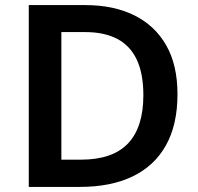

<svg xmlns="http://www.w3.org/2000/svg" viewBox="-20 -734 776 754"><path d="M677 -364Q677 -244 631.5 -163Q586 -82 500.5 -41Q415 0 294 0H93V-714H315Q426 -714 507 -674Q588 -634 632.5 -556.5Q677 -479 677 -364ZM543 -360Q543 -445 517 -500Q491 -555 440 -581.5Q389 -608 315 -608H221V-107H298Q422 -107 482.5 -170.5Q543 -234 543 -360Z"/></svg>

Font: Noto Sans Armenian SemiBold
Style: Regular
Weight: 600
Designer: Monotype Design Team
Foundry: Monotype Imaging Inc.
Version: Version 2.007